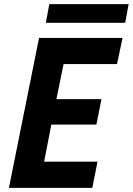

<svg xmlns="http://www.w3.org/2000/svg" viewBox="-20 -902 638 922"><path d="M167.5 -719.7H568.4L542 -594.2H285.2L251 -425.8H467.3L442.9 -303.7H226.6L191.9 -125.5H448.2L423.3 0H22.9ZM216.8 -882.3H597.7L581.1 -792.5H200.2Z"/></svg>

Font: Reddit Sans Chocolate
Style: Bold Italic
Weight: 700
Italic angle: -11.25°
Designer: Stephen Hutchings
Version: Version 1.013